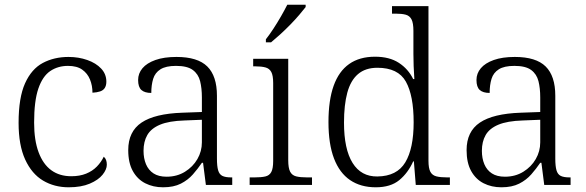

<svg xmlns="http://www.w3.org/2000/svg" viewBox="-20 -786 2492 816"><path d="M272 10Q211 10 163 -18.5Q115 -47 87 -108Q59 -169 59 -264Q59 -371 86.5 -432Q114 -493 162 -518.5Q210 -544 271 -544Q314 -544 351 -531Q388 -518 410 -494.5Q432 -471 432 -439Q432 -423 425.5 -412.5Q419 -402 405.5 -397.5Q392 -393 373 -392Q373 -422 362.5 -448Q352 -474 329.5 -490Q307 -506 269 -506Q226 -506 193.5 -484Q161 -462 143 -409.5Q125 -357 125 -265Q125 -190 144 -139Q163 -88 198 -62.5Q233 -37 283 -37Q319 -37 346 -48Q373 -59 391.5 -78Q410 -97 421 -120Q428 -114 431 -105.5Q434 -97 434 -86Q434 -66 416 -43.5Q398 -21 361.5 -5.5Q325 10 272 10Z M673 10Q631 10 597.5 -7Q564 -24 544.5 -59Q525 -94 525 -148Q525 -227 581.5 -265Q638 -303 755 -307L838 -310V-372Q838 -411 830.5 -441Q823 -471 799.5 -488.5Q776 -506 728 -506Q685 -506 662 -491.5Q639 -477 631 -451Q623 -425 623 -391Q595 -391 581 -403.5Q567 -416 567 -446Q567 -474 585.5 -496Q604 -518 640.5 -531Q677 -544 730 -544Q820 -544 861 -503.5Q902 -463 902 -379V-112Q902 -80 907 -62.5Q912 -45 925 -38.5Q938 -32 963 -32H967V0H855L843 -94H838Q821 -69 800 -45Q779 -21 748.5 -5.5Q718 10 673 10ZM688 -35Q732 -35 766 -56Q800 -77 819 -110Q838 -143 838 -181V-277L764 -274Q698 -272 660 -256Q622 -240 606 -212Q590 -184 590 -145Q590 -113 600.5 -88Q611 -63 632.5 -49Q654 -35 688 -35Z M1041 0V-32H1061Q1090 -32 1107.5 -36Q1125 -40 1133 -55Q1141 -70 1141 -102V-433Q1141 -465 1133 -480Q1125 -495 1108 -499.5Q1091 -504 1066 -504H1056V-536H1205V-105Q1205 -72 1213 -56.5Q1221 -41 1238.5 -36.5Q1256 -32 1286 -32H1306V0ZM1110 -619Q1125 -638 1142 -664Q1159 -690 1174.5 -717Q1190 -744 1201 -766H1279V-756Q1269 -743 1252 -723Q1235 -703 1213.5 -681Q1192 -659 1170.5 -639.5Q1149 -620 1132 -606H1110Z M1577 10Q1513 10 1468 -20.5Q1423 -51 1399.5 -112.5Q1376 -174 1376 -267Q1376 -360 1398 -421.5Q1420 -483 1464 -514Q1508 -545 1574 -545Q1635 -545 1675 -519Q1715 -493 1736 -450H1741Q1739 -476 1738 -505Q1737 -534 1737 -557V-655Q1737 -688 1729 -703.5Q1721 -719 1704.5 -723.5Q1688 -728 1662 -728H1646V-760H1801V-103Q1801 -71 1809 -56Q1817 -41 1834.5 -36.5Q1852 -32 1881 -32H1892V0H1747L1739 -100H1736Q1714 -51 1677 -20.5Q1640 10 1577 10ZM1584 -36Q1667 -37 1702.5 -96Q1738 -155 1738 -266Q1738 -380 1705 -439Q1672 -498 1584 -498Q1533 -498 1501.5 -471Q1470 -444 1456 -392Q1442 -340 1442 -265Q1442 -152 1478.5 -93.5Q1515 -35 1584 -36Z M2111 10Q2069 10 2035.5 -7Q2002 -24 1982.5 -59Q1963 -94 1963 -148Q1963 -227 2019.5 -265Q2076 -303 2193 -307L2276 -310V-372Q2276 -411 2268.5 -441Q2261 -471 2237.5 -488.5Q2214 -506 2166 -506Q2123 -506 2100 -491.5Q2077 -477 2069 -451Q2061 -425 2061 -391Q2033 -391 2019 -403.5Q2005 -416 2005 -446Q2005 -474 2023.5 -496Q2042 -518 2078.5 -531Q2115 -544 2168 -544Q2258 -544 2299 -503.5Q2340 -463 2340 -379V-112Q2340 -80 2345 -62.5Q2350 -45 2363 -38.5Q2376 -32 2401 -32H2405V0H2293L2281 -94H2276Q2259 -69 2238 -45Q2217 -21 2186.5 -5.5Q2156 10 2111 10ZM2126 -35Q2170 -35 2204 -56Q2238 -77 2257 -110Q2276 -143 2276 -181V-277L2202 -274Q2136 -272 2098 -256Q2060 -240 2044 -212Q2028 -184 2028 -145Q2028 -113 2038.5 -88Q2049 -63 2070.5 -49Q2092 -35 2126 -35Z"/></svg>

Font: Noto Serif Armenian Light
Style: Regular
Weight: 300
Version: Version 2.007